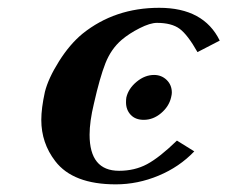

<svg xmlns="http://www.w3.org/2000/svg" viewBox="-20 -465 589 497"><path d="M352.1 -154.8Q330.6 -154.8 318.4 -167.7Q306.2 -180.7 306.2 -200.2Q306.2 -208 307.1 -212.9Q312.5 -235.8 333.7 -253.4Q355 -271 378.9 -271Q397.9 -271 411.4 -258.1Q424.8 -245.1 424.8 -225.1Q424.8 -220.7 422.9 -212.9Q417.5 -189.5 397 -172.1Q376.5 -154.8 352.1 -154.8ZM223.1 -196.8Q211.9 -150.4 211.9 -116.2Q211.9 -22.9 288.1 -22.9Q328.6 -22.9 360.6 -40Q392.6 -57.1 438 -101.1L482.9 -73.2Q444.3 -32.7 390.4 -10.3Q336.4 12.2 279.8 12.2Q168.9 12.2 123 -47.9Q86.9 -94.7 86.9 -154.8Q86.9 -184.6 96.2 -227.1Q105 -262.2 132.8 -306.4Q160.6 -350.6 193.8 -377.9Q277.3 -444.8 392.1 -444.8Q507.3 -444.8 548.8 -359.9L491.2 -330.1Q465.8 -375 445.1 -390.4Q424.3 -405.8 386.2 -405.8Q368.7 -405.8 341.6 -392.1Q314.5 -378.4 294.9 -361.8Q267.6 -338.4 252.9 -301.3Q238.3 -264.2 223.1 -196.8Z"/></svg>

Font: Linux Libertine G
Style: Semibold Italic
Weight: 600
Italic angle: -11.5°
Designer: Philipp H. Poll
Foundry: Philipp H. Poll
Version: Version 5.1.1